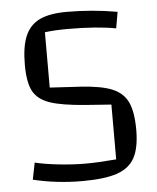

<svg xmlns="http://www.w3.org/2000/svg" viewBox="-49 -683 605 740"><g transform="rotate(-5 253.5 -312.5)"><path d="M257 -51Q307 -51 377 -57V-269L281 -276Q186 -283 140 -299Q94 -315 76 -349Q58 -383 58 -451Q58 -521 75.5 -562Q93 -603 131.5 -621.5Q170 -640 236 -640Q336 -640 432 -623L421 -560Q348 -574 234 -574Q184 -574 146 -569V-355L265 -348Q345 -343 387 -325.5Q429 -308 446.5 -270.5Q464 -233 464 -164Q464 -95 443.5 -56.5Q423 -18 375 -1.5Q327 15 240 15Q141 15 50 -7L63 -72Q100 -63 154.5 -57Q209 -51 257 -51Z"/></g></svg>

Font: Changa Light
Style: Regular
Weight: 300
Designer: Eduardo Rodriguez Tunni
Foundry: Eduardo Rodriguez Tunni
Version: Version 2.002; ttfautohint (v1.5) -l 8 -r 50 -G 110 -x 14 -H